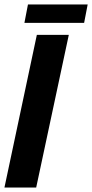

<svg xmlns="http://www.w3.org/2000/svg" viewBox="-30 -845 415 865"><path d="M-10 0 136 -688H280L133 0ZM80 -742 96 -825H365L349 -742Z"/></svg>

Font: Saira Condensed ExtraBold
Style: Italic
Weight: 800
Width: 3
Italic angle: -12°
Designer: Hector Gatti with collaboration of the Omnibus-Type team
Foundry: Omnibus-Type
Version: Version 1.101